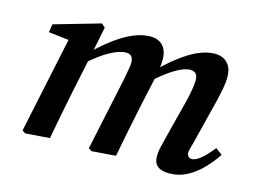

<svg xmlns="http://www.w3.org/2000/svg" viewBox="-71 -572 926 702"><g transform="rotate(15 391.5 -221.0)"><path d="M615 12Q556 12 556 -36Q556 -55 560.5 -73.5Q565 -92 571 -116L609 -265Q614 -287 617.5 -307Q621 -327 621 -340Q621 -359 613.5 -366.5Q606 -374 593 -374Q548 -374 461 -296L463 -334Q512 -386 565.5 -420Q619 -454 665 -454Q694 -454 712 -436Q730 -418 730 -382Q730 -362 726 -341Q722 -320 717 -298L674 -126Q670 -110 666.5 -98.5Q663 -87 663 -79Q663 -70 668.5 -65Q674 -60 681 -60Q709 -60 758 -122L783 -103Q764 -74 738.5 -47.5Q713 -21 682 -4.5Q651 12 615 12ZM161 0 69 7 57 -1 137 -380 171 -360 57 -373 62 -404 236 -454 250 -442 227 -327 199 -195Q189 -146 179.5 -97.5Q170 -49 161 0ZM411 0 320 7 308 -1 369 -288Q371 -303 374 -317Q377 -331 377 -342Q377 -374 350 -374Q325 -374 290 -355Q255 -336 211 -297L213 -334Q263 -386 318 -420Q373 -454 421 -454Q450 -454 467.5 -436Q485 -418 485 -382Q485 -368 482.5 -351.5Q480 -335 477 -319L450 -195Q440 -146 430 -97.5Q420 -49 411 0Z"/></g></svg>

Font: Lisu Bosa ExtraBold
Style: Italic
Weight: 800
Italic angle: -19°
Designer: David Morse, Annie Olsen, Victor Gaultney, Frank Grießhammer (Latin)
Foundry: SIL International
Version: Version 2.000